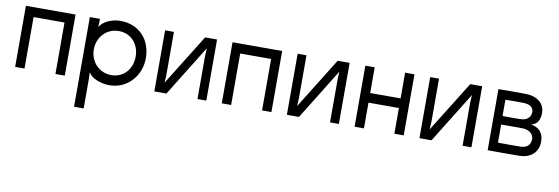

<svg xmlns="http://www.w3.org/2000/svg" viewBox="-53 -858 4235 1455"><g transform="rotate(10 2065.0 -131.0)"><path d="M126 -396H364V0H436V-470H54V0H126Z M782 -65C684 -65 618 -143 618 -235C618 -326 684 -404 782 -404C877 -404 940 -329 940 -235C940 -140 877 -65 782 -65ZM546 220H620V-8L618 -60C638 -15 715 13 780 13C921 13 1018 -103 1018 -235C1018 -382 922 -482 780 -482C709 -482 642 -447 622 -406L624 -458V-470H546Z M1525 -470H1433L1190 -79L1193 -140V-470H1125V0H1218L1460 -391L1457 -330V0H1525Z M1716 -396H1954V0H2026V-470H1644V0H1716Z M2545 -470H2453L2210 -79L2213 -140V-470H2145V0H2238L2480 -391L2477 -330V0H2545Z M3044 -470H2972V-272H2738V-470H2666V0H2738V-198H2972V0H3044Z M3565 -470H3473L3230 -79L3233 -140V-470H3165V0H3258L3500 -391L3497 -330V0H3565Z M3756 -275V-400C3803 -401 3850 -401 3897 -400C3946 -399 3973 -377 3973 -345C3973 -304 3946 -276 3893 -275C3847 -274 3802 -274 3756 -275ZM3690 0C3772 1 3854 1 3936 0C4011 -1 4078 -44 4078 -135C4078 -205 4038 -240 3980 -249C4031 -260 4047 -301 4047 -350C4047 -427 3981 -469 3905 -470C3833 -471 3762 -471 3690 -470ZM3757 -70V-209C3810 -210 3871 -210 3924 -209C3968 -208 4007 -184 4007 -140C4007 -98 3981 -71 3931 -70C3876 -69 3812 -69 3757 -70Z"/></g></svg>

Font: Kreadon Medium
Style: Regular
Weight: 500
Designer: kohakuno
Foundry: StudioGnu
Version: Version 1.000;Glyphs 3.1.2 (3151)